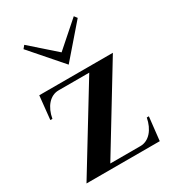

<svg xmlns="http://www.w3.org/2000/svg" viewBox="-183 -858 867 960"><g transform="rotate(-30 251.0 -378.0)"><path d="M31 0H454L469 -135H457C445 -72 408 -27 358 -27H184L472 -500H47L33 -365H45C56 -428 93 -473 143 -473H320ZM94 -739 251 -559 407 -739 394 -756 251 -630 108 -756Z"/></g></svg>

Font: Sprat Condensed Medium
Style: Regular
Weight: 500
Width: 3
Designer: Ethan Nakache
Foundry: Collletttivo
Version: Version 2.000;Glyphs 3.2 (3217)